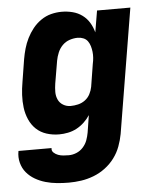

<svg xmlns="http://www.w3.org/2000/svg" viewBox="-53 -574 707 844"><g transform="rotate(-5 300.0 -152.5)"><path d="M217 223Q191 223 165 220.5Q139 218 114.5 211Q90 204 68.5 191.5Q47 179 31.5 160.5Q16 142 9.5 117Q3 92 8 66V65H154Q152 77 160.5 85Q169 93 180 97Q191 101 203 102Q215 103 227 103Q244 103 261 96Q278 89 290.5 75Q303 61 309 44.5Q315 28 318 11L330 -65Q319 -48 303.5 -33.5Q288 -19 270 -9.5Q252 0 232 4Q212 8 193 8Q164 8 137.5 -0.5Q111 -9 92 -27Q73 -45 62 -70Q51 -95 47.5 -122.5Q44 -150 45.5 -178.5Q47 -207 52 -235L68 -335Q72 -358 78.5 -381Q85 -404 96 -426Q107 -448 122.5 -467.5Q138 -487 159 -501.5Q180 -516 203.5 -522Q227 -528 250 -528Q275 -528 298.5 -522Q322 -516 341 -502Q360 -488 372 -468Q384 -448 390 -425L406 -520H553L462 30Q457 57 447 84Q437 111 419.5 134.5Q402 158 378 176Q354 194 326.5 204.5Q299 215 271.5 219Q244 223 217 223ZM254 -112Q270 -112 287 -116Q304 -120 318 -130.5Q332 -141 340 -156.5Q348 -172 351 -188L367 -288Q370 -301 371 -314.5Q372 -328 370.5 -341Q369 -354 365.5 -366Q362 -378 355 -388Q348 -398 336 -403Q324 -408 311 -408Q293 -408 275 -402Q257 -396 243.5 -382.5Q230 -369 222.5 -351Q215 -333 212 -316L195 -216Q192 -197 192 -179Q192 -161 199 -145.5Q206 -130 221 -121Q236 -112 254 -112Z"/></g></svg>

Font: Iosevka Aile Heavy
Style: Italic
Weight: 900
Italic angle: -9°
Designer: Belleve Invis
Foundry: Belleve Invis
Version: Version 31.1.0; ttfautohint (v1.8.4)